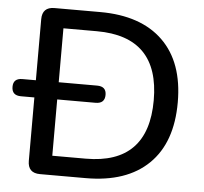

<svg xmlns="http://www.w3.org/2000/svg" viewBox="-63 -758 863 812"><g transform="rotate(5 368.5 -352.5)"><path d="M27 -321Q-12 -321 -12 -358Q-12 -394 27 -394H84V-653Q84 -705 136 -705H330Q503 -705 596.5 -614Q690 -523 690 -353Q690 -182 596.5 -91Q503 0 330 0H136Q84 0 84 -52V-321ZM181 -82H323Q588 -82 588 -353Q588 -623 323 -623H181V-394H344Q383 -394 383 -358Q383 -321 344 -321H181Z"/></g></svg>

Font: Chiron GoRound TC
Style: Regular
Weight: 400
Designer: Ryoko NISHIZUKA 西塚涼子 (kana, bopomofo & ideographs); Paul D. Hunt (Latin, Greek & Cyrillic); Sandoll Communications 산돌커뮤니
Foundry: Adobe
Version: Version 1.000;hotconv 1.1.1;makeotfexe 2.6.0